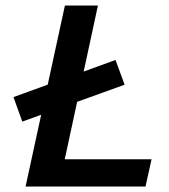

<svg xmlns="http://www.w3.org/2000/svg" viewBox="-20 -678 614 698"><path d="M73 0 216 -658H336L194 0ZM110 0 131 -99H531L509 0ZM61 -236 29 -325 400 -460 433 -370Z"/></svg>

Font: Ysabeau
Style: Bold Italic
Weight: 700
Italic angle: -12°
Designer: Christian Thalmann (Catharsis Fonts)
Version: Version 2.002